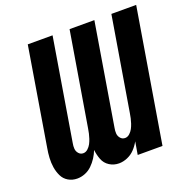

<svg xmlns="http://www.w3.org/2000/svg" viewBox="-131 -862 987 997"><g transform="rotate(-20 362.5 -363.5)"><path d="M361 8Q384 8 407.5 -2Q431 -12 448.5 -30.5Q466 -49 478 -71L466 0H603L725 -735H588L502 -218Q500 -205 497 -191.5Q494 -178 489.5 -164.5Q485 -151 478.5 -138.5Q472 -126 460.5 -115.5Q449 -105 435 -105Q420 -105 410 -116.5Q400 -128 399 -143Q398 -158 401 -173L494 -735H357L271 -218Q269 -205 266 -191.5Q263 -178 258.5 -164.5Q254 -151 247.5 -138.5Q241 -126 229.5 -115.5Q218 -105 204 -105Q189 -105 179 -116.5Q169 -128 168 -143Q167 -158 170 -173L263 -735H126L37 -196Q32 -169 30.5 -142Q29 -115 33 -89.5Q37 -64 48 -41Q59 -18 81 -5Q103 8 130 8Q152 8 173.5 -0.5Q195 -9 212 -25.5Q229 -42 241.5 -61.5Q254 -81 262 -102Q265 -74 275 -48Q285 -22 308.5 -7Q332 8 361 8Z"/></g></svg>

Font: Iosevka Sparkle Extrabold
Style: Italic
Weight: 800
Italic angle: -9°
Designer: Belleve Invis
Foundry: Belleve Invis
Version: Version 4.5.0; ttfautohint (v1.8.3)